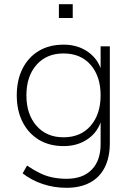

<svg xmlns="http://www.w3.org/2000/svg" viewBox="-20 -708 636 916"><path d="M297 188Q238 188 184 170Q130 152 88 119L109 82Q140 103 169.5 117.5Q199 132 231 138.5Q263 145 298 145Q375 145 417.5 101.5Q460 58 460 -20V-140H465Q449 -80 400 -45.5Q351 -11 284 -11Q215 -11 165 -41.5Q115 -72 87.5 -126.5Q60 -181 60 -253Q60 -326 87.5 -380.5Q115 -435 165 -465Q215 -495 284 -495Q351 -495 400.5 -460Q450 -425 466 -364H460V-487H504V-26Q504 42 480 90Q456 138 409.5 163Q363 188 297 188ZM283 -53Q365 -53 412.5 -108Q460 -163 460 -253Q460 -344 412.5 -398.5Q365 -453 283 -453Q202 -453 154 -398.5Q106 -344 106 -253Q106 -163 154 -108Q202 -53 283 -53ZM261 -622V-688H327V-622Z"/></svg>

Font: Nunito Sans 10pt ExtraLight
Style: Regular
Weight: 250
Designer: Vernon Adams
Foundry: Vernon Adams
Version: Version 3.101;gftools[0.9.27]